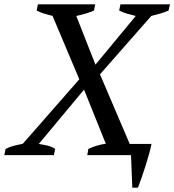

<svg xmlns="http://www.w3.org/2000/svg" viewBox="-60 -720 809 891"><path d="M499 -700H729L722 -671Q704 -663 683.5 -657Q663 -651 642 -646L404 -375L542 -52H643Q639 -31 631.5 -4.5Q624 22 615.5 49.5Q607 77 597.5 103.5Q588 130 580 151H554L548 0H345L350 -29Q388 -47 431 -53L330 -304L120 -52Q140 -49 159.5 -44.5Q179 -40 196 -29L190 0H-40L-34 -29Q-14 -39 6 -44Q26 -49 46 -53L308 -352L184 -646Q164 -651 146 -656.5Q128 -662 110 -671L116 -700H382L376 -671Q345 -657 294 -646L383 -420L570 -646Q551 -651 532 -656Q513 -661 493 -671Z"/></svg>

Font: PTSerifItalic
Style: Italic
Weight: 400
Italic angle: -12°
Designer: A.Korolkova, O.Umpeleva, V.Yefimov
Foundry: ParaType Ltd
Version: Version 1.000W OFL